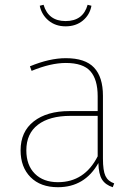

<svg xmlns="http://www.w3.org/2000/svg" viewBox="-20 -772 568 802"><path d="M254 -662Q212 -662 183 -686Q154 -710 146 -748L162 -752Q182 -684 254 -684Q327 -684 346 -752L362 -748Q355 -710 326 -686Q297 -662 254 -662ZM410 -110Q410 -59 420.5 -37Q431 -15 457 -6L451 10Q420 0 406 -22.5Q392 -45 391 -91Q334 10 222 10Q149 10 107.5 -32Q66 -74 66 -144Q66 -222 121 -265Q176 -308 270 -308H388V-370Q388 -440 357.5 -474.5Q327 -509 255 -509Q192 -509 112 -476L105 -495Q187 -529 255 -529Q336 -529 373 -489.5Q410 -450 410 -372ZM222 -11Q333 -11 388 -119V-288H274Q187 -288 138.5 -251Q90 -214 90 -144Q90 -82 125.5 -46.5Q161 -11 222 -11Z"/></svg>

Font: FiraGO Thin
Style: Regular
Weight: 100
Designer: bBox Type
Foundry: bBox Type GmbH
Version: Version 1.001;PS 001.001;hotconv 1.0.88;makeotf.lib2.5.64775